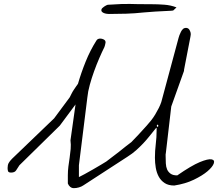

<svg xmlns="http://www.w3.org/2000/svg" viewBox="-20 -978 1134 999"><path d="M333 -66.4Q333 -88.9 335.9 -111.8Q338.9 -134.8 342.3 -157.2Q345.7 -179.7 347.7 -202.6Q349.6 -225.6 346.7 -248L373 -434.6L291 -324.2L81.1 -118.2Q71.3 -103.5 64 -91.8Q56.6 -80.1 38.1 -80.1Q25.4 -80.1 22.5 -85.9Q19.5 -91.8 19.5 -103.5Q19.5 -119.1 24.9 -129.4Q30.3 -139.6 43 -152.3L261.7 -362.3L342.8 -471.7Q346.7 -479.5 352.1 -490.2Q357.4 -501 364.3 -511.2Q371.1 -521.5 377 -529.8Q382.8 -538.1 385.7 -542Q402.3 -599.6 425.8 -657.7Q449.2 -715.8 481.4 -766.6Q487.3 -777.3 502 -777.3Q510.7 -777.3 520 -772.5Q529.3 -767.6 529.3 -757.8Q529.3 -756.8 528.8 -754.9Q528.3 -752.9 528.3 -752Q528.3 -751 526.4 -743.2Q524.4 -735.4 523.4 -733.4Q510.7 -708 496.6 -675.3Q482.4 -642.6 469.7 -607.4Q457 -572.3 447.3 -537.1Q437.5 -502 434.6 -471.7L390.6 -118.2V-56.6Q399.4 -60.5 419.9 -71.8Q440.4 -83 463.4 -96.2Q486.3 -109.4 505.9 -121.1Q525.4 -132.8 533.2 -137.7Q540 -143.6 558.6 -157.2Q577.1 -170.9 597.7 -187Q618.2 -203.1 636.2 -217.8Q654.3 -232.4 663.1 -238.3Q665 -241.2 675.8 -251.5Q686.5 -261.7 699.2 -275.9Q711.9 -290 724.1 -303.2Q736.3 -316.4 743.2 -324.2Q753.9 -335.9 765.6 -350.6Q777.3 -365.2 787.6 -382.3Q797.9 -399.4 806.2 -416Q814.5 -432.6 819.3 -447.3L909.2 -781.2Q910.2 -786.1 913.6 -794.9Q917 -803.7 921.4 -812.5Q925.8 -821.3 932.1 -827.1Q938.5 -833 947.3 -833Q960 -833 966.3 -821.8Q972.7 -810.5 972.7 -800.8Q972.7 -797.9 971.7 -792.5Q970.7 -787.1 970.7 -786.1L937.5 -614.3V-609.4L871.1 -423.8L842.8 -180.7Q841.8 -178.7 841.8 -175.8V-167Q841.8 -146.5 842.8 -127.9Q843.8 -109.4 849.6 -96.2Q855.5 -83 867.7 -74.2Q879.9 -65.4 902.3 -65.4Q975.6 -116.2 1019 -134.3Q1062.5 -152.3 1080.6 -148.9Q1098.6 -145.5 1092.3 -127.4Q1085.9 -109.4 1059.6 -86.9Q1033.2 -64.5 988.8 -43Q944.3 -21.5 886.7 -12.7Q856.4 -12.7 836.9 -25.4Q817.4 -38.1 806.2 -58.6Q794.9 -79.1 790.5 -105Q786.1 -130.9 786.1 -157.2Q786.1 -193.4 790.5 -228.5Q794.9 -263.7 794.9 -299.8V-313.5Q794.9 -313.5 793 -312Q791 -310.5 790 -309.6Q772.5 -288.1 757.3 -269Q742.2 -250 725.1 -231.9Q708 -213.9 688.5 -196.3Q668.9 -178.7 642.6 -162.1L414.1 -13.7Q404.3 -6.8 390.6 -2.9Q377 1 364.3 1Q353.5 1 345.2 -5.9Q336.9 -12.7 333 -23.4ZM799.8 -329.1Q795.9 -329.1 795.9 -323.7Q795.9 -318.4 799.8 -318.4Q803.7 -318.4 803.7 -323.7Q803.7 -329.1 799.8 -329.1ZM507.8 -928.7Q509.8 -935.5 521.5 -943.4Q533.2 -951.2 540 -953.1Q585.9 -956.1 610.4 -957Q634.8 -958 654.8 -957.5Q674.8 -957 698.7 -956.5Q722.7 -956.1 767.6 -956.1Q800.8 -956.1 834.5 -953.6Q868.2 -951.2 898.4 -939.5L881.8 -923.8Q879.9 -921.9 837.4 -920.4Q794.9 -918.9 726.6 -913.1Q682.6 -908.2 636.2 -906.7Q589.8 -905.3 546.9 -905.3Q543 -905.3 535.6 -906.2Q528.3 -907.2 521.5 -909.7Q514.6 -912.1 510.3 -917Q505.9 -921.9 507.8 -928.7Z"/></svg>

Font: Cedarville Cursive
Style: Regular
Weight: 400
Designer: Kimberly Geswein
Foundry: Kimberly Geswein
Version: Version 1.001 2010